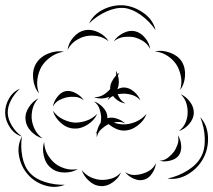

<svg xmlns="http://www.w3.org/2000/svg" viewBox="-104 -675 826 744"><path d="M241 -584Q259 -621 298.5 -639.5Q338 -658 379 -654Q419 -649 454 -623.5Q489 -598 499 -558Q476 -592 443 -616Q410 -640 378 -644Q345 -647 307.5 -630Q270 -613 241 -584ZM158 -482Q161 -508 180.5 -530.5Q200 -553 225 -558Q250 -563 277 -550Q304 -537 317 -515Q297 -531 273.5 -535Q250 -539 230 -535Q210 -531 190 -518Q170 -505 158 -482ZM337 -515Q349 -534 373 -546.5Q397 -559 419 -554Q441 -549 458 -528.5Q475 -508 478 -485Q468 -505 450 -516Q432 -527 414 -531Q396 -534 375.5 -531.5Q355 -529 337 -515ZM496 -476Q524 -482 554.5 -471Q585 -460 600 -437Q615 -413 613 -381Q611 -349 594 -326Q602 -353 597 -379Q592 -405 580 -424Q568 -443 546 -458Q524 -473 496 -476ZM47 -313Q28 -336 24.5 -370Q21 -404 36 -429Q52 -455 83 -467.5Q114 -480 144 -475Q114 -470 91.5 -453.5Q69 -437 57 -417Q45 -396 41 -368.5Q37 -341 47 -313ZM313 -286Q315 -293 320 -300Q290 -288 260 -298Q281 -298 296.5 -307.5Q312 -317 323 -330Q322 -344 329 -358Q336 -372 346 -383Q347 -392 345 -401Q349 -395 352 -387Q355 -391 359 -393Q356 -388 353 -383Q361 -354 351 -329Q364 -336 376 -336Q396 -336 414.5 -320.5Q433 -305 440 -286Q427 -301 409.5 -306.5Q392 -312 376 -312Q364 -312 352 -310Q356 -299 363 -290Q370 -281 382 -274Q353 -279 334 -303Q321 -297 313 -286ZM-19 -146Q-47 -154 -65 -180.5Q-83 -207 -84 -236Q-85 -265 -69.5 -292.5Q-54 -320 -27 -331Q-49 -311 -62 -285.5Q-75 -260 -74 -236Q-73 -213 -58 -188Q-43 -163 -19 -146ZM101 -262Q104 -281 118 -299.5Q132 -318 151 -322Q170 -325 190.5 -313.5Q211 -302 221 -286Q206 -298 188.5 -299.5Q171 -301 156 -298Q141 -295 125.5 -287Q110 -279 101 -262ZM596 -310Q617 -301 632.5 -280Q648 -259 647 -236Q646 -214 628.5 -194Q611 -174 589 -167Q607 -181 615 -200Q623 -219 623 -237Q624 -255 618 -275Q612 -295 596 -310ZM61 -139Q37 -145 17 -165.5Q-3 -186 -5 -211Q-8 -235 7.5 -259Q23 -283 45 -294Q28 -276 22.5 -254Q17 -232 19 -213Q21 -194 31 -173.5Q41 -153 61 -139ZM271 -143Q270 -152 271 -162Q269 -160 266 -159Q269 -162 272 -166Q276 -185 286 -199Q288 -209 288 -222Q287 -237 281.5 -253.5Q276 -270 260 -282Q279 -276 295 -259Q311 -242 312 -223Q312 -219 312 -217Q329 -222 348.5 -215.5Q368 -209 381 -197Q370 -202 358.5 -202.5Q347 -203 337 -200Q356 -193 376 -193Q398 -193 422 -203Q446 -213 464 -234Q455 -208 429.5 -188.5Q404 -169 376 -169Q361 -169 345.5 -176Q330 -183 317 -194L315 -193Q301 -186 288 -174Q275 -162 271 -143ZM273 -234Q262 -209 235.5 -192Q209 -175 182 -177Q155 -178 131.5 -199Q108 -220 101 -246Q117 -224 139.5 -213Q162 -202 184 -200Q206 -199 230 -207Q254 -215 273 -234ZM672 -221Q700 -190 702 -144.5Q704 -99 684 -62Q664 -24 625.5 -0.5Q587 23 545 17Q587 8 623 -14.5Q659 -37 675 -67Q691 -96 689.5 -139Q688 -182 672 -221ZM585 -151Q596 -136 598 -112.5Q600 -89 589 -73Q578 -58 555 -52.5Q532 -47 514 -52Q533 -53 547 -64Q561 -75 570 -87Q579 -100 584.5 -116.5Q590 -133 585 -151ZM147 41Q110 56 70 43.5Q30 31 4 1Q-22 -28 -30 -69.5Q-38 -111 -19 -146Q-25 -107 -17.5 -68Q-10 -29 11 -6Q32 18 69.5 30Q107 42 147 41ZM198 -20Q175 -6 144.5 -6.5Q114 -7 94 -24Q73 -40 66 -70Q59 -100 67 -125Q68 -98 80 -77Q92 -56 109 -42Q125 -29 148.5 -22Q172 -15 198 -20ZM500 -43Q499 -24 486 -4Q473 16 455 21Q436 27 414.5 17.5Q393 8 381 -8Q398 3 415.5 3Q433 3 448 -2Q463 -6 477.5 -15.5Q492 -25 500 -43ZM365 -7Q356 15 333 31.5Q310 48 286 46Q262 45 241 26Q220 7 213 -16Q228 3 248 12Q268 21 287 22Q306 23 327.5 17Q349 11 365 -7Z"/></svg>

Font: Rubik Puddles
Style: Regular
Weight: 400
Designer: Hubert and Fischer, NaN
Foundry: Hubert and Fischer, NaN
Version: Version 2.200